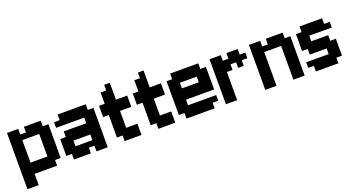

<svg xmlns="http://www.w3.org/2000/svg" viewBox="-42 -1074 3191 1718"><g transform="rotate(-20 1553.5 -214.5)"><path d="M107.1 -428.6V-375H160.7V-428.6H321.4V-375H375V-53.6H321.4V0H107.1V107.1H0V-428.6ZM107.1 -321.4V-107.1H267.9V-321.4Z M696.4 -53.6H642.9V0H482.1V-53.6H428.6V-214.3H482.1V-267.9H696.4V-321.4H428.6V-375H482.1V-428.6H750V-375H803.6V0H696.4ZM696.4 -107.1V-160.7H535.7V-107.1Z M1125 0H964.3V-53.6H910.7V-267.9H857.1V-375H910.7V-482.1H964.3V-535.7H1017.9V-375H1125V-267.9H1017.9V-107.1H1125Z M1446.4 0H1285.7V-53.6H1232.1V-267.9H1178.6V-375H1232.1V-482.1H1285.7V-535.7H1339.3V-375H1446.4V-267.9H1339.3V-107.1H1446.4Z M1821.4 -375H1875V-160.7H1607.1V-107.1H1875V-53.6H1821.4V0H1553.6V-53.6H1500V-375H1553.6V-428.6H1821.4ZM1607.1 -321.4V-267.9H1767.9V-321.4Z M2035.7 -428.6V-375H2089.3V-428.6H2196.4V-375H2250V-321.4H2196.4V-267.9H2142.9V-321.4H2089.3V-267.9H2035.7V0H1928.6V-428.6Z M2410.7 -428.6V-375H2464.3V-428.6H2625V-375H2678.6V0H2571.4V-321.4H2410.7V0H2303.6V-428.6Z M2785.7 -375V-428.6H3000V-375H3053.6V-321.4H2839.3V-267.9H3000V-214.3H3053.6V-53.6H3000V0H2785.7V-53.6H2732.1V-107.1H2946.4V-160.7H2785.7V-214.3H2732.1V-375Z"/></g></svg>

Font: Jersey 10
Style: Regular
Weight: 400
Designer: Sarah Cadigan-Fried
Version: Version 1.000